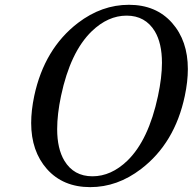

<svg xmlns="http://www.w3.org/2000/svg" viewBox="-20 -767 800 797"><path d="M508.8 -100.1Q596.7 -185.5 635.7 -368.2Q652.3 -445.8 652.3 -506.3Q652.3 -587.4 622.6 -637.2Q583 -702.1 505.6 -702.1Q428.2 -702.1 360.8 -637.2Q272 -551.3 233.4 -369.1Q217.3 -293 217.3 -231Q217.3 -149.9 247.1 -100.1Q286.1 -35.2 363.8 -35.2Q441.4 -35.2 508.8 -100.1ZM174.8 -65.4Q109.4 -139.6 109.4 -256.3Q109.4 -308.1 122.1 -368.7Q164.1 -564.9 303.7 -671.9Q402.3 -747.1 515.1 -747.1Q627.9 -747.1 694.3 -671.9Q759.8 -597.7 759.8 -480.5Q759.8 -428.7 747.1 -368.7Q705.6 -172.4 565.4 -65.4Q467.3 9.8 354.5 9.8Q241.7 9.8 174.8 -65.4Z"/></svg>

Font: Modern Antiqua
Style: Book Oblique
Weight: 400
Italic angle: -12°
Designer: Wojciech Kalinowski "wmk69" (wmk69@o2.pl)
Foundry: Wojciech Kalinowski "wmk69" (wmk69@o2.pl)
Version: Version 3.1.0; 2021-05-28